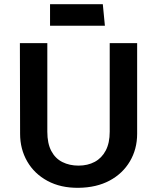

<svg xmlns="http://www.w3.org/2000/svg" viewBox="-20 -886 750 917"><path d="M206 -680H75L76 -247Q76 -174 110 -115Q144 -56 207 -22Q270 12 355 11Q441 10 503.5 -23.5Q566 -57 600.5 -115.5Q635 -174 635 -247V-680H504V-257Q504 -203 485 -167Q466 -131 432.5 -113Q399 -95 355 -95Q312 -95 278 -112Q244 -129 225 -165Q206 -201 206 -257ZM219 -763H481L471 -866H219Z"/></svg>

Font: Catamaran
Style: Bold
Weight: 700
Designer: Pria Ravichandran
Version: Version 2.000